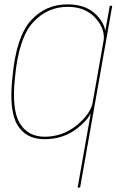

<svg xmlns="http://www.w3.org/2000/svg" viewBox="-20 -618 540 858"><path d="M327 220H338L481.5 -592H470.5L450.5 -479.5ZM178.5 4Q263.5 4 324.8 -44.2Q386 -92.5 394 -135.5L395 -163Q385 -108 322 -57.5Q259 -7 180 -7Q104.5 -7 68 -68Q31.5 -129 47 -271.5Q63 -446.5 126.8 -517Q190.5 -587.5 282.5 -587.5Q361.5 -587.5 406.8 -537.2Q452 -487 442.5 -432L449.5 -459Q457.5 -502 411.8 -550.2Q366 -598.5 282 -598.5Q182 -598.5 116.8 -524.8Q51.5 -451 35.5 -271.5Q19.5 -124.5 57.5 -60.2Q95.5 4 178.5 4Z"/></svg>

Font: Anybody UltraCondensed Thin Thin
Style: Italic
Weight: 250
Italic angle: -10°
Version: Version 1.111